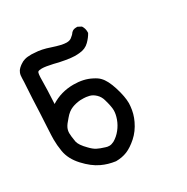

<svg xmlns="http://www.w3.org/2000/svg" viewBox="-133 -564 766 787"><g transform="rotate(-30 250.0 -170.5)"><path d="M95.7 -221.7Q143.6 -252 202.1 -252Q250 -252 285.2 -233.4Q304.7 -223.6 313.5 -213.9Q333 -194.3 347.2 -148.9Q361.3 -103.5 361.3 -72.3Q361.3 -65.4 360.4 -58.6Q357.4 -24.4 342.8 5.9Q326.2 41 299.8 64.5Q273.4 87.9 249.5 97.7Q225.6 107.4 197.3 107.4H196.3Q161.1 102.5 132.8 88.9Q98.6 73.2 64.9 36.6Q31.2 0 24.4 -41Q19.5 -70.3 19.5 -97.7Q19.5 -105.5 20 -118.2Q20.5 -130.9 22 -157.7Q23.4 -184.6 25.4 -220.7Q28.3 -295.9 30.8 -331.1Q33.2 -366.2 33.2 -380.4Q33.2 -394.5 37.1 -404.3Q41 -414.1 47.9 -420.4Q54.7 -426.8 60.5 -430.7Q71.3 -438.5 83 -441.9Q94.7 -445.3 115.2 -445.3Q122.1 -445.3 129.9 -444.3Q161.1 -443.4 200.2 -429.7Q244.1 -415 264.6 -415Q279.3 -415 288.1 -421.9Q300.8 -431.6 304.7 -438.5L307.6 -441.4Q315.4 -449.2 329.1 -449.2Q331.1 -449.2 335 -449.2L351.6 -440.4Q360.4 -426.8 360.4 -412.1Q360.4 -409.2 360.4 -405.3Q351.6 -388.7 335 -372.1Q316.4 -353.5 288.1 -351.6Q280.3 -350.6 266.1 -350.6Q252 -350.6 223.1 -355.5Q194.3 -360.4 173.8 -366.2Q139.6 -374 123 -374Q109.4 -374 104.5 -370.1Q99.6 -365.2 99.6 -329.1Q99.6 -293 95.7 -221.7ZM283.2 -129.9Q278.3 -149.4 264.6 -162.6Q251 -175.8 235.8 -179.2Q220.7 -182.6 210.4 -182.6Q200.2 -182.6 194.3 -182.6Q172.9 -180.7 155.3 -173.8Q134.8 -166 117.2 -144.5Q98.6 -124 93.3 -112.3Q87.9 -100.6 87.9 -87.9Q87.9 -74.2 92.8 -45.9Q96.7 -27.3 124 0Q138.7 15.6 151.9 22.5Q165 29.3 187.5 36.1Q195.3 39.1 205.1 39.1Q214.8 39.1 226.6 33.2Q247.1 21.5 262.2 2.4Q277.3 -16.6 285.2 -38.6Q293 -60.5 293 -78.1Q293 -95.7 283.2 -129.9Z"/></g></svg>

Font: JasonHandwriting2
Style: SemiBold
Weight: 600
Version: Version 1.04.7